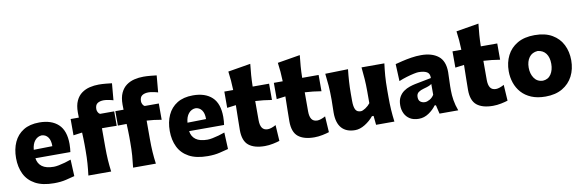

<svg xmlns="http://www.w3.org/2000/svg" viewBox="-56 -1336 5594 1844"><g transform="rotate(-10 2741.0 -413.5)"><path d="M354 15.6Q241.7 15.6 171.1 -22.9Q100.6 -61.5 67.6 -129.4Q34.7 -197.3 34.7 -285.2Q34.7 -372.6 65.4 -439.9Q96.2 -507.3 158 -545.7Q219.7 -584 313 -584Q432.1 -584 498.3 -522Q564.5 -460 564.5 -330.1Q564.5 -306.2 562.7 -288.1Q561 -270 558.6 -252H217.8Q225.1 -198.7 264.2 -169.7Q303.2 -140.6 378.4 -140.6Q397.9 -140.6 427 -146.2Q456.1 -151.9 488.3 -160.9Q520.5 -169.9 548.3 -180.2L555.7 -18.1Q520 -8.8 470.2 3.4Q420.4 15.6 354 15.6ZM397.9 -337.9Q398.9 -394.5 376.2 -425.3Q353.5 -456.1 314.9 -458Q274.9 -455.6 248 -423.6Q221.2 -391.6 216.3 -334.5Z M1126 0Q1133.3 -59.6 1137.5 -116.2Q1141.6 -172.9 1141.6 -243.2V-298.8Q1141.6 -325.7 1140.4 -357.9Q1139.2 -390.1 1137.7 -424.3L1052.2 -423.3V-564H1132.3Q1131.3 -592.3 1131.3 -613.8Q1131.3 -682.6 1152.1 -727.3Q1172.9 -772 1207.8 -797.4Q1242.7 -822.8 1285.9 -833Q1329.1 -843.3 1374.5 -843.3Q1407.2 -843.3 1445.8 -839.6Q1484.4 -835.9 1502.9 -833.5L1488.3 -669.9Q1468.3 -676.3 1440.2 -681.4Q1412.1 -686.5 1397.5 -686.5Q1357.9 -686.5 1334.5 -670.7Q1311 -654.8 1311 -614.3Q1311 -600.1 1318.4 -585.2Q1325.7 -570.3 1338.4 -564H1476.1V-405.3Q1438 -412.1 1402.8 -416.3Q1367.7 -420.4 1332.5 -422.4V-243.2Q1332.5 -172.9 1336.2 -116.2Q1339.8 -59.6 1348.1 0ZM689.9 0Q697.3 -59.6 701.4 -116.2Q705.6 -172.9 705.6 -243.2V-298.8Q705.6 -324.2 704.6 -354.5Q703.6 -384.8 702.1 -417L616.2 -405.3V-564H696.3Q695.3 -592.3 695.3 -613.8Q695.3 -682.6 716.1 -727.3Q736.8 -772 772 -797.4Q807.1 -822.8 850.3 -833Q893.6 -843.3 939 -843.3Q971.7 -843.3 1010 -839.6Q1048.3 -835.9 1066.9 -833.5L1052.7 -669.9Q1033.2 -676.3 1004.6 -681.4Q976.1 -686.5 961.4 -686.5Q921.9 -686.5 898.7 -670.7Q875.5 -654.8 875.5 -614.3Q875.5 -600.1 882.8 -585.2Q890.1 -570.3 902.8 -564H1041V-423.3Q1002.9 -424.3 967.5 -424.6Q932.1 -424.8 897 -424.8V-243.2Q897 -172.9 900.6 -116.2Q904.3 -59.6 912.1 0Z M1853 15.6Q1740.7 15.6 1670.2 -22.9Q1599.6 -61.5 1566.7 -129.4Q1533.7 -197.3 1533.7 -285.2Q1533.7 -372.6 1564.5 -439.9Q1595.2 -507.3 1657 -545.7Q1718.8 -584 1812 -584Q1931.2 -584 1997.3 -522Q2063.5 -460 2063.5 -330.1Q2063.5 -306.2 2061.8 -288.1Q2060.1 -270 2057.6 -252H1716.8Q1724.1 -198.7 1763.2 -169.7Q1802.2 -140.6 1877.4 -140.6Q1897 -140.6 1926 -146.2Q1955.1 -151.9 1987.3 -160.9Q2019.5 -169.9 2047.4 -180.2L2054.7 -18.1Q2019 -8.8 1969.2 3.4Q1919.4 15.6 1853 15.6ZM1897 -337.9Q1897.9 -394.5 1875.2 -425.3Q1852.5 -456.1 1814 -458Q1773.9 -455.6 1747.1 -423.6Q1720.2 -391.6 1715.3 -334.5Z M2409.7 15.6Q2306.6 15.6 2252.4 -28.1Q2198.2 -71.8 2198.2 -177.2Q2198.2 -231 2199.7 -289.6Q2201.2 -348.1 2202.1 -419.9L2115.7 -408.7V-567.4H2202.1Q2200.7 -616.7 2197 -660.4Q2193.4 -704.1 2187 -750L2407.2 -786.6Q2400.9 -729.5 2397 -678.7Q2393.1 -627.9 2392.1 -567.4H2552.2V-408.7Q2512.2 -415.5 2471.7 -419.9Q2431.2 -424.3 2392.1 -426.3V-239.7Q2392.1 -190.4 2409.4 -164.6Q2426.8 -138.7 2464.8 -138.7Q2480.5 -138.7 2502.2 -146Q2523.9 -153.3 2544.4 -165L2554.2 -9.3Q2531.2 -1.5 2490 7.1Q2448.7 15.6 2409.7 15.6Z M2892.6 15.6Q2789.6 15.6 2735.4 -28.1Q2681.2 -71.8 2681.2 -177.2Q2681.2 -231 2682.6 -289.6Q2684.1 -348.1 2685.1 -419.9L2598.6 -408.7V-567.4H2685.1Q2683.6 -616.7 2679.9 -660.4Q2676.3 -704.1 2669.9 -750L2890.1 -786.6Q2883.8 -729.5 2879.9 -678.7Q2876 -627.9 2875 -567.4H3035.2V-408.7Q2995.1 -415.5 2954.6 -419.9Q2914.1 -424.3 2875 -426.3V-239.7Q2875 -190.4 2892.3 -164.6Q2909.7 -138.7 2947.8 -138.7Q2963.4 -138.7 2985.1 -146Q3006.8 -153.3 3027.3 -165L3037.1 -9.3Q3014.2 -1.5 2972.9 7.1Q2931.6 15.6 2892.6 15.6Z M3290 15.6Q3204.6 15.6 3159.4 -34.4Q3114.3 -84.5 3114.3 -185.1Q3114.3 -222.7 3115.5 -250.7Q3116.7 -278.8 3116.7 -309.6Q3116.7 -390.1 3112.1 -448.5Q3107.4 -506.8 3100.1 -567.4L3322.8 -572.8Q3315.9 -512.7 3312.3 -454.6Q3308.6 -396.5 3308.6 -334V-266.1Q3308.6 -209.5 3322.8 -181.6Q3336.9 -153.8 3374 -153.8Q3392.1 -153.8 3420.7 -172.6Q3449.2 -191.4 3467.8 -215.8V-334Q3467.8 -396.5 3463.9 -451.7Q3460 -506.8 3453.6 -567.4H3676.3Q3668.5 -506.8 3663.8 -448.5Q3659.2 -390.1 3659.2 -309.6V-244.6Q3659.2 -173.8 3662.8 -116.9Q3666.5 -60.1 3674.3 0H3495.6L3486.8 -88.4H3470.7Q3435.5 -45.4 3386 -14.9Q3336.4 15.6 3290 15.6Z M3911.6 14.6Q3859.4 14.6 3825 -6.8Q3790.5 -28.3 3773.4 -64.2Q3756.3 -100.1 3756.3 -143.1Q3756.3 -191.9 3774.2 -223.9Q3792 -255.9 3819.8 -275.4Q3847.7 -294.9 3877.7 -304.9Q3907.7 -314.9 3931.6 -319.8L4091.8 -351.1Q4093.8 -394.5 4065.4 -410.9Q4037.1 -427.2 3983.4 -427.2Q3969.7 -427.2 3937.3 -420.4Q3904.8 -413.6 3865 -401.6Q3825.2 -389.6 3789.6 -374.5L3782.2 -541.5Q3810.1 -548.8 3851.3 -558.8Q3892.6 -568.8 3940.7 -576.4Q3988.8 -584 4036.6 -584Q4141.6 -584 4203.4 -535.6Q4265.1 -487.3 4265.1 -378.4Q4265.1 -350.6 4262.9 -310.8Q4260.7 -271 4260.7 -240.2V-198.7Q4260.7 -154.8 4268.6 -105Q4276.4 -55.2 4296.9 0H4114.3L4094.2 -85.4H4081.1Q4054.2 -46.9 4008.8 -16.1Q3963.4 14.6 3911.6 14.6ZM3996.6 -132.8Q4017.6 -132.8 4043.5 -147.5Q4069.3 -162.1 4085.9 -189V-294.4Q4076.7 -287.1 4060.5 -279.8Q4044.4 -272.5 4003.9 -261.7Q3977.1 -254.9 3955.6 -240Q3934.1 -225.1 3934.1 -192.9Q3934.1 -160.6 3952.6 -146.7Q3971.2 -132.8 3996.6 -132.8Z M4634.8 15.6Q4531.7 15.6 4477.5 -28.1Q4423.3 -71.8 4423.3 -177.2Q4423.3 -231 4424.8 -289.6Q4426.3 -348.1 4427.2 -419.9L4340.8 -408.7V-567.4H4427.2Q4425.8 -616.7 4422.1 -660.4Q4418.5 -704.1 4412.1 -750L4632.3 -786.6Q4626 -729.5 4622.1 -678.7Q4618.2 -627.9 4617.2 -567.4H4777.3V-408.7Q4737.3 -415.5 4696.8 -419.9Q4656.2 -424.3 4617.2 -426.3V-239.7Q4617.2 -190.4 4634.5 -164.6Q4651.9 -138.7 4689.9 -138.7Q4705.6 -138.7 4727.3 -146Q4749 -153.3 4769.5 -165L4779.3 -9.3Q4756.3 -1.5 4715.1 7.1Q4673.8 15.6 4634.8 15.6Z M5147 15.6Q5067.4 15.6 5009.3 -8.8Q4951.2 -33.2 4913.6 -75.4Q4876 -117.7 4857.7 -171.9Q4839.4 -226.1 4839.4 -285.2Q4839.4 -370.1 4873.5 -437.7Q4907.7 -505.4 4975.3 -544.7Q5043 -584 5143.1 -584Q5246.1 -584 5314 -544.2Q5381.8 -504.4 5415.5 -436.8Q5449.2 -369.1 5449.2 -285.2Q5449.2 -199.2 5414.1 -131.1Q5378.9 -63 5311.5 -23.7Q5244.1 15.6 5147 15.6ZM5146 -138.7Q5199.7 -141.6 5227.1 -183.1Q5254.4 -224.6 5254.4 -285.2Q5254.4 -348.1 5226.6 -385.7Q5198.7 -423.3 5146 -428.7Q5091.3 -424.8 5062.7 -385.5Q5034.2 -346.2 5034.2 -285.2Q5034.2 -226.6 5062.7 -184.1Q5091.3 -141.6 5146 -138.7Z"/></g></svg>

Font: Pinar-FD ExtraBold
Style: Regular
Weight: 800
Designer: Amin Abedi
Version: Version 3.000